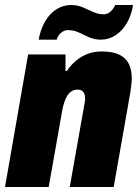

<svg xmlns="http://www.w3.org/2000/svg" viewBox="-23 -745 559 765"><path d="M-3 0 89 -528H238V-462H243Q261 -488 282 -505Q303 -522 328 -531Q353 -540 382 -540Q425 -540 451.5 -527.5Q478 -515 490 -491Q502 -467 502 -434Q502 -422 500.5 -409Q499 -396 497 -381L430 0H255L315 -339Q316 -343 316 -347Q316 -351 316 -354Q316 -365 313 -372Q310 -379 303.5 -383.5Q297 -388 286 -388Q273 -388 262.5 -381.5Q252 -375 245 -363.5Q238 -352 233 -337Q228 -322 225 -305L171 0ZM131 -587Q138 -627 156 -658.5Q174 -690 201 -707.5Q228 -725 260 -725Q286 -725 307.5 -715.5Q329 -706 349 -697Q369 -688 390 -688Q405 -688 417 -698.5Q429 -709 436 -725H507Q501 -685 483 -654Q465 -623 438 -605Q411 -587 379 -587Q353 -587 332 -596.5Q311 -606 291 -615.5Q271 -625 248 -625Q233 -625 220.5 -614.5Q208 -604 203 -587Z"/></svg>

Font: Archivo Condensed Black
Style: Italic
Weight: 900
Width: 3
Italic angle: -10°
Designer: Hector Gatti
Foundry: Omnibus-Type
Version: Version 2.001